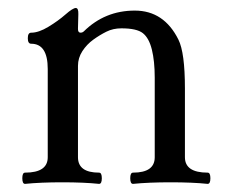

<svg xmlns="http://www.w3.org/2000/svg" viewBox="-20 -451 562 475"><path d="M437.5 -62Q437.5 -23.9 493.7 -23.9Q500.5 -23.9 500.5 -10Q500.5 3.9 493.7 3.9Q456.1 0 402.1 0Q348.1 0 309.1 3.9Q302.2 3.9 302.2 -10Q302.2 -23.9 309.1 -23.9Q362.8 -23.9 362.8 -62V-258.8Q362.8 -299.8 355.7 -328.4Q348.6 -356.9 333.5 -368.9Q318.4 -380.9 280.3 -380.9Q259.8 -380.9 243.2 -372.6Q226.6 -364.3 210.7 -352.8Q194.8 -341.3 183.8 -324.5Q172.9 -307.6 172.9 -288.1V-62Q172.9 -23.9 225.1 -23.9Q231.9 -23.9 231.9 -10Q231.9 3.9 225.1 3.9Q187.5 0 134 0Q80.6 0 42 3.9Q35.2 3.9 35.2 -10Q35.2 -23.9 42 -23.9Q98.1 -23.9 98.1 -62V-280.3Q98.1 -342.8 57.1 -342.8Q48.8 -342.8 48.8 -356.4Q48.8 -370.1 57.1 -370.1Q75.7 -370.1 99.9 -384.8Q124 -399.4 142.1 -415.3Q160.2 -431.2 167.5 -431.2Q174.3 -431.2 173.8 -416L172.9 -380.4Q172.4 -370.1 179.7 -370.1Q183.6 -370.1 187 -373Q239.3 -424.8 313.5 -424.8Q385.7 -424.8 421.4 -353Q437.5 -320.8 437.5 -231.9Z"/></svg>

Font: Junicode
Style: Regular
Weight: 400
Designer: Peter S. Baker
Foundry: Briery Creek Software
Version: Version 0.7.2